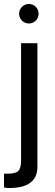

<svg xmlns="http://www.w3.org/2000/svg" viewBox="-38 -731 276 965"><path d="M68 -514H150V107Q150 214 8 214Q-7 214 -18 211V142Q-10 142 -3 142H1Q40 142 54 128Q68 114 68 75ZM107 -711Q128 -711 142 -696.5Q156 -682 156 -662Q156 -642 142 -627.5Q128 -613 107 -613Q87 -613 72.5 -627.5Q58 -642 58 -662Q58 -682 72.5 -696.5Q87 -711 107 -711Z"/></svg>

Font: Almarai
Style: Regular
Weight: 400
Designer: Boutros International 2019
Foundry: Created by Boutros International 2019
Version: Version 1.10